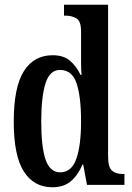

<svg xmlns="http://www.w3.org/2000/svg" viewBox="-20 -780 558 810"><path d="M201 10Q123 10 80.5 -56.5Q38 -123 38 -267Q38 -412 80.5 -479.5Q123 -547 202 -547Q248 -547 275 -524Q302 -501 320 -464H324Q322 -487 322 -515.5Q322 -544 322 -572V-647Q322 -691 302.5 -702.5Q283 -714 257 -714H250V-760H436V-120Q436 -75 452 -60.5Q468 -46 497 -46H505V0H347L331 -86H328Q309 -41 279 -15.5Q249 10 201 10ZM234 -53Q282 -53 302 -110Q322 -167 322 -268Q322 -372 303 -428.5Q284 -485 233 -485Q190 -485 172 -428.5Q154 -372 154 -267Q154 -159 172.5 -106Q191 -53 234 -53Z"/></svg>

Font: Noto Serif ExtraCondensed SemiBold
Style: Regular
Weight: 600
Width: 2
Designer: Monotype Design Team
Foundry: Monotype Imaging Inc.
Version: Version 2.015; ttfautohint (v1.8.4.7-5d5b)